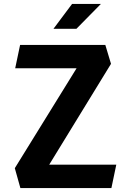

<svg xmlns="http://www.w3.org/2000/svg" viewBox="-20 -959 660 979"><path d="M84 0H548L573 -119.5H231L546 -633.5L517 -730H82.5L57.5 -611H370.5L55.5 -101.5ZM369.5 -812H252.5L347.5 -939H494.5Z"/></svg>

Font: Monaspace Krypton
Style: Bold
Weight: 700
Designer: Riley Cran & the Lettermatic Team
Foundry: Lettermatic
Version: Version 1.200 (Monaspace Krypton)